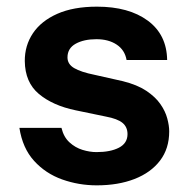

<svg xmlns="http://www.w3.org/2000/svg" viewBox="-20 -547 567 577"><path d="M270.7 10Q216.7 10 166.9 -7.7Q117.1 -25.4 82.4 -63.6Q47.7 -101.8 38.3 -162.8H164.7Q171.3 -135.2 188.7 -119.3Q206.1 -103.3 228 -96.6Q249.9 -89.9 270 -89.9Q311.8 -89.9 337.5 -103.2Q363.2 -116.6 363.2 -144Q363.2 -165.2 348.2 -177.7Q333.1 -190.2 298 -196.7L206.9 -215.6Q138.4 -229.9 96.8 -264.7Q55.2 -299.6 54.5 -363.4Q54.2 -410 78.9 -447Q103.7 -484 152.2 -505.5Q200.8 -527 271.4 -527Q367.1 -527 424.2 -484.9Q481.2 -442.8 482.3 -366.6H360.4Q355.1 -396.7 330.7 -412.9Q306.3 -429.2 269.7 -429.2Q232.1 -429.2 207.5 -415.6Q182.8 -401.9 182.8 -374.4Q182.8 -354.2 202.8 -342.4Q222.8 -330.5 264.9 -322L349 -303.1Q392.3 -292.3 419.5 -274.2Q446.8 -256 461.8 -234.5Q476.8 -213.1 482.6 -191.3Q488.5 -169.6 488.5 -152.2Q488.5 -100.4 460.9 -64.3Q433.3 -28.2 384.3 -9.1Q335.2 10 270.7 10Z"/></svg>

Font: Public Sans Thin
Style: Regular
Weight: 100
Designer: The Public Sans project authors (U.S. Web Design System). Libre Franklin designed by Pablo Impallari and Rodrigo Fuenzal
Version: Version 1.008